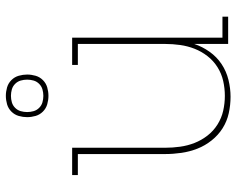

<svg xmlns="http://www.w3.org/2000/svg" viewBox="-94 -686 789 640"><g transform="rotate(-90 300.0 -366.5)"><path d="M297 8Q269 8 242 2Q215 -4 192 -18.5Q169 -33 151.5 -55Q134 -77 124 -102.5Q114 -128 110 -155.5Q106 -183 106 -210V-501H36V-520H127V-210Q127 -185 130.5 -160Q134 -135 143 -112Q152 -89 167.5 -69Q183 -49 204.5 -35.5Q226 -22 250.5 -16.5Q275 -11 300 -11Q325 -11 349.5 -16.5Q374 -22 395.5 -35.5Q417 -49 432.5 -69Q448 -89 457 -112Q466 -135 469.5 -160Q473 -185 473 -210V-501H403V-520H494V-19H564V0H473V-113Q464 -86 447 -62Q430 -38 406 -22Q382 -6 353.5 1Q325 8 297 8ZM300 -599Q286 -599 272 -603Q258 -607 247.5 -617.5Q237 -628 233 -642Q229 -656 229 -670Q229 -684 233 -698Q237 -712 247.5 -722.5Q258 -733 272 -737Q286 -741 300 -741Q314 -741 328 -737Q342 -733 352.5 -722.5Q363 -712 367 -698Q371 -684 371 -670Q371 -656 367 -642Q363 -628 352.5 -617.5Q342 -607 328 -603Q314 -599 300 -599ZM300 -616Q311 -616 321.5 -619Q332 -622 340 -630Q348 -638 351 -648.5Q354 -659 354 -670Q354 -681 351 -691.5Q348 -702 340 -710Q332 -718 321.5 -721Q311 -724 300 -724Q289 -724 278.5 -721Q268 -718 260 -710Q252 -702 249 -691.5Q246 -681 246 -670Q246 -659 249 -648.5Q252 -638 260 -630Q268 -622 278.5 -619Q289 -616 300 -616Z"/></g></svg>

Font: Iosevka HT Thin Extended
Style: Regular
Weight: 100
Width: 7
Monospace: yes
Designer: Belleve Invis
Foundry: Belleve Invis
Version: Version 32.3.0; ttfautohint (v1.8.4)